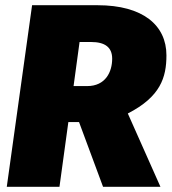

<svg xmlns="http://www.w3.org/2000/svg" viewBox="-20 -716 658 736"><path d="M618 -504C618 -619 528 -696 354 -696H103L6 0H208L242 -248H283L375 0H595L470 -281C595 -345 618 -419 618 -504ZM285 -555H329C382 -555 410 -535 410 -491C410 -441 385 -386 314 -386H262Z"/></svg>

Font: Fira Sans Heavy
Style: Italic
Weight: 900
Italic angle: -8°
Designer: bBox Type GmbH & Carrois Corporate GbR & Edenspiekermann AG
Foundry: bBox Type GmbH & Carrois Corporate GbR & Edenspiekermann AG
Version: Version 4.301;PS 004.301;hotconv 1.0.88;makeotf.lib2.5.64775